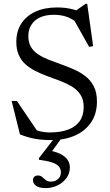

<svg xmlns="http://www.w3.org/2000/svg" viewBox="-20 -724 576 1006"><path d="M440 -643.5 368.5 -662 428.5 -704H437L468 -482L447 -478.5L360 -633.5L378.5 -609.5Q352 -629 324 -637.8Q296 -646.5 263 -646.5Q198.5 -646.5 163.5 -616Q128.5 -585.5 128.5 -535Q128.5 -501 142.2 -478Q156 -455 180.2 -439Q204.5 -423 235.2 -411Q266 -399 300 -387Q333.5 -375 366.8 -360.5Q400 -346 427.5 -324.8Q455 -303.5 471.5 -271.5Q488 -239.5 488 -192.5Q488 -128 457.2 -82.8Q426.5 -37.5 372.8 -13.8Q319 10 249 10Q200.5 10 162.8 3.2Q125 -3.5 84.5 -20L41 -195H68.5L187.5 -19.5L105 -72Q144.5 -50.5 175.5 -40.2Q206.5 -30 241.5 -30Q297 -30 336.8 -44.8Q376.5 -59.5 397.5 -89.2Q418.5 -119 418.5 -163.5Q418.5 -202.5 401.2 -228.5Q384 -254.5 355.2 -271.5Q326.5 -288.5 292.8 -301Q259 -313.5 225.5 -326Q192.5 -338.5 163.5 -353.2Q134.5 -368 112.5 -388Q90.5 -408 78 -436.5Q65.5 -465 65.5 -504.5Q65.5 -560 91.5 -600.2Q117.5 -640.5 165.5 -662.8Q213.5 -685 279 -685Q324 -685 362.2 -675Q400.5 -665 440 -643.5ZM220 261.5Q183.5 261.5 168 248.8Q152.5 236 152.5 220Q152.5 209 159.8 202.2Q167 195.5 178.5 195.5Q192 195.5 200.8 203.2Q209.5 211 219.5 219.2Q229.5 227.5 246.5 227.5Q269.5 227.5 284.2 214.2Q299 201 299 178.5Q299 161 288.2 148.2Q277.5 135.5 252.2 127Q227 118.5 184 113V104.5L283 -23.5H319.5L224 107.5L224.5 61.5Q271 69.5 297.5 83.2Q324 97 335 114.8Q346 132.5 346 153Q346 185 327.8 209.5Q309.5 234 280.8 247.8Q252 261.5 220 261.5Z"/></svg>

Font: Newsreader 24pt
Style: Regular
Weight: 400
Designer: Hugues Gentile
Foundry: Production Type
Version: Version 1.003